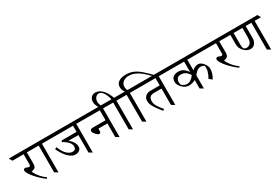

<svg xmlns="http://www.w3.org/2000/svg" viewBox="46 -2129 4889 3362"><g transform="rotate(-30 2490.5 -447.5)"><path d="M378.4 -644.5 415.5 -580.1H-4.9L-42 -644.5ZM428.7 -644.5 465.8 -580.1H61.5L24.4 -644.5ZM221.7 -620.1H287.6V-353Q287.6 -299.3 266.4 -277.8Q245.1 -256.3 191.4 -245.1Q206.1 -210.4 232.9 -170.7Q259.8 -130.9 296.1 -93.3Q332.5 -55.7 375 -26.4L361.3 -2.9Q318.8 -32.7 271.5 -75.7Q224.1 -118.7 182.4 -165.8Q140.6 -212.9 114.3 -256.1Q87.9 -299.3 87.9 -330.1Q87.9 -345.7 99.9 -352.5Q111.8 -359.4 126.5 -359.4Q141.1 -359.4 158.4 -349.1Q175.8 -338.9 192.9 -338.9Q203.6 -338.9 212.6 -344.5Q221.7 -350.1 221.7 -375Z M572.3 -644.5 609.4 -580.1H418.9L381.8 -644.5ZM699.7 -644.5 736.8 -580.1H546.4L509.3 -644.5ZM526.4 -38.1V-644.5H592.3V0Z M919.9 -456.1H1231.9V-391.6H984.9L936 -451.7Q962.4 -435.5 994.6 -412.1Q1026.9 -388.7 1056.6 -358.4Q1086.4 -328.1 1105.5 -292.5Q1124.5 -256.8 1124.5 -216.8Q1124.5 -183.6 1107.4 -162.1Q1090.3 -140.6 1064.5 -130.6Q1038.6 -120.6 1012.2 -120.6Q965.8 -120.6 924.6 -146.2Q883.3 -171.9 848.6 -212.4Q814 -252.9 787.4 -297.6Q760.7 -342.3 743.7 -380.4L780.3 -399.9Q827.6 -282.7 883.1 -235.1Q938.5 -187.5 987.8 -187.5Q1021.5 -187.5 1039.6 -204.6Q1057.6 -221.7 1057.6 -259.3Q1057.6 -291 1039.6 -319.3Q1021.5 -347.7 995.8 -370.4Q970.2 -393.1 946 -408.2Q921.9 -423.3 909.2 -429.2ZM1063 -644.5 1100.1 -580.1H689.9L652.8 -644.5ZM1394 -644.5 1431.2 -580.1H989.7L952.6 -644.5ZM1220.7 -38.1V-644.5H1286.6V0Z M1759.3 -644.5 1796.4 -580.1H1384.3L1347.2 -644.5ZM1935.5 -644.5 1972.7 -580.1H1529.3L1492.2 -644.5ZM1762.2 -38.1V-644.5H1828.1V0ZM1827.1 -378.4V-314H1580.6V-264.2Q1580.6 -240.2 1569.3 -232.7Q1558.1 -225.1 1544.9 -225.1Q1533.2 -225.1 1516.6 -237.5Q1500 -250 1484.4 -268.3Q1468.8 -286.6 1458.3 -304.7Q1447.8 -322.8 1447.8 -333.5Q1447.8 -351.6 1460 -365Q1472.2 -378.4 1507.3 -378.4Z M2206.5 -644.5 2243.7 -580.1H1925.8L1888.7 -644.5ZM1833 -621.1 1766.6 -648.4Q1750.5 -675.3 1740 -705.1Q1729.5 -734.9 1729.5 -766.1Q1729.5 -822.8 1762.5 -855.5Q1795.4 -888.2 1841.8 -888.2Q1897 -888.2 1938.5 -861.6Q1980 -835 2010.7 -793Q2041.5 -751 2063.7 -703.1Q2085.9 -655.3 2101.6 -612.8L2035.2 -640.1Q2032.2 -661.1 2021.5 -695.3Q2010.7 -729.5 1992.2 -763.9Q1973.6 -798.3 1948.5 -821.8Q1923.3 -845.2 1891.6 -845.2Q1861.8 -845.2 1840.8 -827.9Q1819.8 -810.5 1808.8 -784.2Q1797.9 -757.8 1797.9 -731.4Q1797.9 -702.6 1807.9 -674.6Q1817.9 -646.5 1833 -621.1ZM2033.2 -38.1V-644.5H2099.1V0Z M2477.5 -644.5 2514.6 -580.1H2196.8L2159.7 -644.5ZM2388.2 -589.8 2325.2 -611.3Q2302.7 -644 2284.9 -678.2Q2267.1 -712.4 2267.1 -753.9Q2267.1 -822.3 2321 -858.4Q2375 -894.5 2466.3 -894.5Q2550.3 -894.5 2617.2 -865.2Q2684.1 -835.9 2748.8 -780Q2813.5 -724.1 2890.6 -645L2870.6 -627.4Q2833.5 -666 2792.5 -705.3Q2751.5 -744.6 2705.3 -777.6Q2659.2 -810.5 2606.7 -830.6Q2554.2 -850.6 2493.7 -850.6Q2471.7 -850.6 2445.1 -843.5Q2418.5 -836.4 2394.5 -820.8Q2370.6 -805.2 2355.2 -780Q2339.8 -754.9 2339.8 -718.8Q2339.8 -683.1 2353.8 -650.6Q2367.7 -618.2 2388.2 -589.8ZM2304.2 -38.1V-644.5H2370.1V0Z M2871.6 -644.5 2908.7 -580.1H2467.8L2430.7 -644.5ZM3061.5 -644.5 3098.6 -580.1H2656.2L2619.1 -644.5ZM2888.2 -38.1V-644.5H2954.1V0ZM2910.6 -433.1V-368.7H2741.2Q2682.1 -368.7 2655 -343.5Q2627.9 -318.4 2627.9 -260.7Q2627.9 -207 2660.6 -154.8Q2693.4 -102.5 2748 -36.6L2719.7 -16.1Q2695.8 -47.9 2668.2 -82.5Q2640.6 -117.2 2616.2 -154.1Q2591.8 -190.9 2576.2 -228.5Q2560.5 -266.1 2560.5 -303.7Q2560.5 -345.2 2579.6 -374Q2598.6 -402.8 2629.9 -418Q2661.1 -433.1 2697.8 -433.1Z M3465.3 -644.5 3502.4 -580.1H3051.8L3014.6 -644.5ZM3894.5 -644.5 3931.6 -580.1H3456.5L3419.4 -644.5ZM3466.3 -37.6V-644H3532.2V0.5ZM3513.7 -215.8V-344.2Q3522.5 -357.9 3542.2 -375.2Q3562 -392.6 3590.8 -405.8Q3619.6 -418.9 3654.3 -418.9Q3681.6 -418.9 3708 -401.9Q3734.4 -384.8 3755.6 -358.2Q3776.9 -331.5 3789.3 -302.2Q3801.8 -272.9 3801.8 -248.5Q3801.8 -208 3790 -161.1Q3778.3 -114.3 3743.7 -57.1L3684.1 -104.5Q3701.2 -131.3 3715.6 -164.1Q3730 -196.8 3738.5 -228.3Q3747.1 -259.8 3747.1 -282.7Q3747.1 -294.9 3745.8 -311.8Q3744.6 -328.6 3742.2 -332Q3738.3 -338.9 3717.3 -348.6Q3696.3 -358.4 3668.5 -358.4Q3640.6 -358.4 3614.5 -343.5Q3588.4 -328.6 3566.7 -306.2Q3544.9 -283.7 3531 -259.3Q3517.1 -234.9 3513.7 -215.8ZM3492.2 -310.5Q3500 -299.3 3510.5 -285.6Q3521 -272 3528.8 -261.7Q3509.8 -233.9 3477.8 -213.9Q3445.8 -193.8 3408.2 -183.3Q3370.6 -172.9 3334 -172.9Q3296.4 -172.9 3262.2 -189.9Q3228 -207 3201.7 -234.1Q3175.3 -261.2 3159.9 -292.2Q3144.5 -323.2 3144.5 -350.6Q3144.5 -479.5 3291.5 -479.5Q3339.4 -479.5 3378.7 -457Q3418 -434.6 3447 -396.5Q3476.1 -358.4 3492.2 -310.5ZM3464.8 -308.6Q3441.4 -353.5 3399.7 -383.3Q3357.9 -413.1 3303.2 -413.1Q3248.5 -413.1 3226.8 -383.8Q3205.1 -354.5 3205.1 -318.4Q3205.1 -311 3206.8 -298.1Q3208.5 -285.2 3210.9 -273.9Q3213.4 -262.7 3215.3 -259.3Q3218.3 -254.9 3232.7 -243.9Q3247.1 -232.9 3269.3 -223.4Q3291.5 -213.9 3316.9 -213.9Q3361.3 -213.9 3397.7 -239Q3434.1 -264.2 3464.8 -308.6Z M4268.1 -644.5 4305.2 -580.1H3884.8L3847.7 -644.5ZM4318.4 -644.5 4355.5 -580.1H3951.2L3914.1 -644.5ZM4111.3 -620.1H4177.2V-353Q4177.2 -299.3 4156 -277.8Q4134.8 -256.3 4081.1 -245.1Q4095.7 -210.4 4122.6 -170.7Q4149.4 -130.9 4185.8 -93.3Q4222.2 -55.7 4264.6 -26.4L4251 -2.9Q4208.5 -32.7 4161.1 -75.7Q4113.8 -118.7 4072 -165.8Q4030.3 -212.9 4003.9 -256.1Q3977.5 -299.3 3977.5 -330.1Q3977.5 -345.7 3989.5 -352.5Q4001.5 -359.4 4016.1 -359.4Q4030.8 -359.4 4048.1 -349.1Q4065.4 -338.9 4082.5 -338.9Q4093.3 -338.9 4102.3 -344.5Q4111.3 -350.1 4111.3 -375Z M4401.4 -615.2H4467.3V-343.3Q4467.3 -284.2 4484.6 -262.5Q4502 -240.7 4545.4 -240.7Q4563.5 -240.7 4589.1 -254.2Q4614.7 -267.6 4628.4 -295.9Q4646 -332.5 4646 -399.4V-615.2H4711.9V-341.8Q4711.9 -301.3 4699 -266.1Q4686 -231 4658.4 -209.5Q4630.9 -188 4585.9 -188Q4557.6 -188 4528.6 -200Q4499.5 -211.9 4479.5 -230Q4442.4 -263.7 4421.9 -301.8Q4401.4 -339.8 4401.4 -398.4ZM4711.9 -644.5 4749 -580.1H4308.6L4271.5 -644.5ZM4985.8 -644.5 5022.9 -580.1H4582L4544.9 -644.5ZM4827.1 -38.1V-644.5H4893.1V0Z"/></g></svg>

Font: Annapurna SIL
Style: Regular
Weight: 400
Designer: Peter Martin, Annie Olsen
Foundry: SIL International
Version: Version 2.000